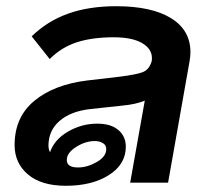

<svg xmlns="http://www.w3.org/2000/svg" viewBox="-20 -588 674 618"><path d="M593 -420Q593 -407 590 -390L521 0H399L446 -264Q417 -252 373 -248L271 -237Q208 -230 172 -199Q136 -168 136 -119Q136 -108 141 -98Q155 -139 199 -164.5Q243 -190 293 -190Q337 -190 361 -169.5Q385 -149 385 -116Q385 -59 330.5 -24.5Q276 10 192 10Q113 10 70 -26.5Q27 -63 27 -121Q27 -211 90.5 -263.5Q154 -316 261 -329L364 -341Q420 -348 440 -356Q460 -364 468 -390Q469 -394 469 -401Q469 -431 437 -449.5Q405 -468 346 -468Q277 -468 227.5 -452Q178 -436 140 -398L82 -471Q132 -520 199 -544Q266 -568 354 -568Q468 -568 530.5 -529.5Q593 -491 593 -420ZM195 -73Q195 -49 231 -49Q261 -49 291.5 -66.5Q322 -84 322 -108Q322 -121 311 -127.5Q300 -134 285 -134Q255 -134 225 -115Q195 -96 195 -73Z"/></svg>

Font: KoHo
Style: Bold Italic
Weight: 700
Italic angle: -10°
Version: Version 1.000; ttfautohint (v1.6)